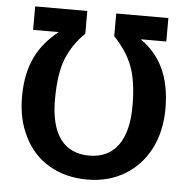

<svg xmlns="http://www.w3.org/2000/svg" viewBox="-51 -741 793 807"><g transform="rotate(5 345.5 -338.0)"><path d="M346 15C406 15 459 1 505 -27C596 -82 648 -184 648 -309C648 -450 600 -535 519 -592H627V-691H407V-595C441 -560 467 -522 484 -479C501 -436 509 -379 509 -309C509 -162 450 -86 346 -86C239 -86 182 -161 182 -308C182 -379 190 -437 207 -480C224 -523 250 -561 285 -595V-691H65V-592H173C92 -528 43 -445 43 -308C43 -245 55 -189 80 -140C128 -42 223 15 346 15Z"/></g></svg>

Font: Fira Sans Medium
Style: Regular
Weight: 500
Designer: Carrois Corporate & Edenspiekermann AG
Foundry: Carrois Corporate GbR & Edenspiekermann AG
Version: Version 4.203